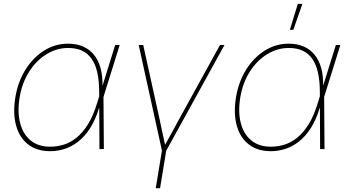

<svg xmlns="http://www.w3.org/2000/svg" viewBox="-20 -777 1803 1001"><path d="M241.7 11.2Q171.9 11.2 126.5 -24.2Q81.1 -59.6 63.7 -123.3Q46.4 -187 60.1 -270Q73.7 -351.6 113.3 -414.6Q152.8 -477.5 210.2 -513.4Q267.6 -549.3 334.5 -549.3Q378.9 -549.3 413.1 -534.4Q447.3 -519.5 470.2 -491Q493.2 -462.4 504.4 -421.6Q515.6 -380.9 514.2 -328.6H520L519.5 -272.9L521.5 0H498.5L497.1 -301.3Q496.6 -357.4 487.1 -399.7Q477.5 -441.9 457.8 -470.2Q438 -498.5 407.7 -512.7Q377.4 -526.9 335 -526.9Q274.9 -526.9 221.7 -493.9Q168.5 -460.9 131.8 -403.1Q95.2 -345.2 82.5 -270Q69.8 -193.4 85 -135.3Q100.1 -77.1 139.9 -44.7Q179.7 -12.2 241.7 -12.2Q278.3 -12.2 313.5 -23.2Q348.6 -34.2 380.4 -60.3Q412.1 -86.4 439 -129.6Q465.8 -172.9 485.4 -236.8L580.6 -542.5H604L519 -270L502 -213.4H496.1Q477.1 -150.9 449.2 -107.9Q421.4 -64.9 387.5 -38.6Q353.5 -12.2 316.4 -0.5Q279.3 11.2 241.7 11.2Z M825.2 12.2 703.1 -542.5H726.6L810.1 -164.1Q818.4 -127 825.9 -89.4Q833.5 -51.8 842.3 -14.6H836.4Q857.9 -51.8 877.9 -89.4Q897.9 -127 918.5 -164.1L1127 -542.5H1150.4L844.7 12.2ZM792 204.1 826.2 -3.9H848.6L814.5 204.1Z M1392.1 11.2Q1322.3 11.2 1276.9 -24.2Q1231.4 -59.6 1214.1 -123.3Q1196.8 -187 1210.4 -270Q1224.1 -351.6 1263.7 -414.6Q1303.2 -477.5 1360.6 -513.4Q1418 -549.3 1484.9 -549.3Q1529.3 -549.3 1563.5 -534.4Q1597.7 -519.5 1620.6 -491Q1643.6 -462.4 1654.8 -421.6Q1666 -380.9 1664.6 -328.6H1670.4L1669.9 -272.9L1671.9 0H1648.9L1647.5 -301.3Q1647 -357.4 1637.5 -399.7Q1627.9 -441.9 1608.2 -470.2Q1588.4 -498.5 1558.1 -512.7Q1527.8 -526.9 1485.4 -526.9Q1425.3 -526.9 1372.1 -493.9Q1318.8 -460.9 1282.2 -403.1Q1245.6 -345.2 1232.9 -270Q1220.2 -193.4 1235.4 -135.3Q1250.5 -77.1 1290.3 -44.7Q1330.1 -12.2 1392.1 -12.2Q1428.7 -12.2 1463.9 -23.2Q1499 -34.2 1530.8 -60.3Q1562.5 -86.4 1589.4 -129.6Q1616.2 -172.9 1635.7 -236.8L1731 -542.5H1754.4L1669.4 -270L1652.3 -213.4H1646.5Q1627.4 -150.9 1599.6 -107.9Q1571.8 -64.9 1537.8 -38.6Q1503.9 -12.2 1466.8 -0.5Q1429.7 11.2 1392.1 11.2ZM1491.2 -621.6 1532.7 -756.8H1556.6L1509.3 -621.6Z"/></svg>

Font: Inter 16pt Thin
Style: Italic
Weight: 250
Italic angle: -9.3988°
Version: Version 4.001;git-66647c0bb